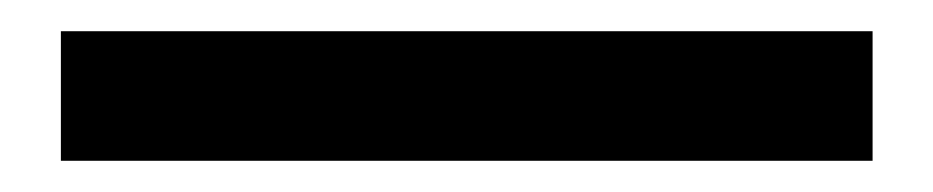

<svg xmlns="http://www.w3.org/2000/svg" viewBox="-20 -20 598 123"><path d="M19 83V0H539V83Z"/></svg>

Font: Nunito Sans 10pt SemiExpanded
Style: Bold
Weight: 700
Width: 6
Designer: Vernon Adams
Foundry: Vernon Adams
Version: Version 3.101;gftools[0.9.27]